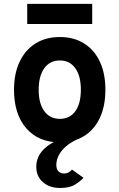

<svg xmlns="http://www.w3.org/2000/svg" viewBox="-20 -711 606 975"><path d="M283.8 12Q175.8 12 113.5 -59.5Q51.2 -130.9 51.2 -255Q51.2 -337.2 79.6 -397.4Q108 -457.5 160.2 -490.2Q212.5 -523 283.8 -523Q355 -523 406.9 -490.4Q458.9 -457.9 487.1 -397.9Q515.2 -337.9 515.2 -255.4Q515.2 -172.6 487.2 -112.7Q459.3 -52.7 407.4 -20.4Q355.4 12 283.8 12ZM283.8 -107.4Q334.5 -107.4 362.6 -146.4Q390.6 -185.3 390.6 -255.4Q390.6 -325.7 362.2 -364.9Q333.9 -404 283.8 -404Q233.5 -404 204.9 -364.5Q176.4 -325 176.4 -255Q176.4 -185.8 204.9 -146.6Q233.5 -107.4 283.8 -107.4ZM285.8 243.6Q231.9 243.6 198.1 214.1Q164.2 184.5 164.2 136Q164.2 85.6 201 48.3Q237.7 11 301.2 -10H387.8Q342.2 8.5 315.5 31.9Q288.8 55.2 277.4 79.6Q266 103.9 266 125.2Q266 149.2 277.5 159.6Q289 170 304.2 170Q318.3 170 328.9 164Q339.4 158 345.6 150.2L403.8 191.6Q389.7 208.1 361.9 225.8Q334.1 243.6 285.8 243.6ZM118.2 -589.2V-691.4H448.2V-589.2Z"/></svg>

Font: Overpass
Style: Regular
Weight: 400
Designer: Delve Withrington, Dave Bailey, Thomas Jockin
Foundry: Delve Fonts LLC
Version: Version 4.000